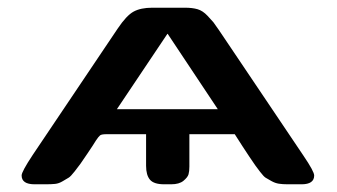

<svg xmlns="http://www.w3.org/2000/svg" viewBox="-20 -478 873 498"><path d="M36.1 -22.9Q36.1 -32.7 64.9 -76.2L285.2 -403.8Q308.1 -438 326.7 -448Q345.2 -458 375 -458H460Q479 -458 492.4 -454.1Q505.9 -450.2 518.3 -437Q530.8 -423.8 533.4 -420.4Q536.1 -417 547.9 -399.9L767.1 -74.2Q794.9 -33.2 794.9 -22.9Q794.9 0 762.2 0H726.1Q712.9 0 703.4 -1.5Q693.8 -2.9 683.8 -8.5Q673.8 -14.2 668.9 -17.1Q664.1 -20 654.5 -32.5Q645 -44.9 642.1 -49.1Q639.2 -53.2 626.5 -72Q613.8 -90.8 609.9 -97.2L588.9 -129.9H471.2V-45.9Q471.2 -33.7 469 -25.9Q466.8 -18.1 455.8 -9Q444.8 0 423.8 0H405.8Q378.9 0 368.9 -12Q358.9 -23.9 358.9 -47.9V-97.2V-129.9H255.9Q243.7 -129.9 239.7 -127Q235.8 -124 229 -113.8Q222.2 -102.5 207.5 -80.8Q192.9 -59.1 188.5 -53Q184.1 -46.9 173.6 -33.4Q163.1 -20 158 -17.1Q152.8 -14.2 142.8 -8.1Q132.8 -2 122.8 -1Q112.8 0 99.1 0H69.8Q36.1 0 36.1 -22.9ZM283.2 -194.8H544.9L415 -390.1H414.1Z"/></svg>

Font: CMU Sans Serif
Style: Bold
Weight: 700
Version: Version 0.7.0